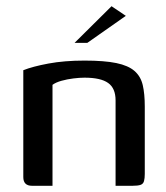

<svg xmlns="http://www.w3.org/2000/svg" viewBox="-20 -598 535 618"><path d="M83 0Q55 0 55 -28V-372Q85 -384 136 -393.5Q187 -403 252 -403Q316 -403 354.5 -395Q393 -387 413 -369.5Q433 -352 439.5 -324Q446 -296 446 -255V-38Q446 -24 443.5 -15Q441 -6 432.5 -3Q424 0 407 0H352V-275Q352 -314 328 -331Q304 -348 252 -348Q236 -348 216 -345.5Q196 -343 178 -338Q160 -333 149 -325V0ZM220 -460 339 -578 385 -547 261 -460Z"/></svg>

Font: Genos Thin Medium
Style: Regular
Weight: 500
Version: Version 1.010